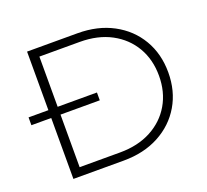

<svg xmlns="http://www.w3.org/2000/svg" viewBox="-120 -846 1067 992"><g transform="rotate(-20 413.0 -350.0)"><path d="M122 0V-700H399Q510 -700 594 -655Q678 -610 724.5 -531Q771 -452 771 -350Q771 -248 724.5 -169Q678 -90 594 -45Q510 0 399 0ZM173 -46H395Q494 -46 567 -85Q640 -124 680 -192.5Q720 -261 720 -350Q720 -439 680 -507.5Q640 -576 567 -615Q494 -654 395 -654H173ZM13 -335V-378H389V-335Z"/></g></svg>

Font: Montserrat Light
Style: Regular
Weight: 300
Designer: Julieta Ulanovsky
Foundry: Julieta Ulanovsky
Version: Version 9.000; ttfautohint (v1.8.4.7-5d5b)